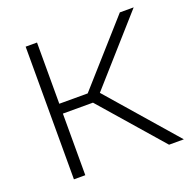

<svg xmlns="http://www.w3.org/2000/svg" viewBox="-124 -826 957 952"><g transform="rotate(-20 354.5 -350.0)"><path d="M108 0H168V-325H326.7L610 0H688L375.5 -359L678 -700H605L317.8 -377H168V-700H108Z"/></g></svg>

Font: Resamitz
Style: Regular
Weight: 500
Designer: gluk
Foundry: gluk
Version: Version 0.047